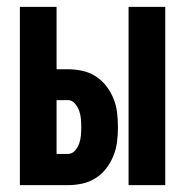

<svg xmlns="http://www.w3.org/2000/svg" viewBox="-20 -540 540 560"><path d="M355 0V-520H462V0ZM38 0V-520H145V-338H178Q199 -338 220 -333.5Q241 -329 259 -317.5Q277 -306 290 -289Q303 -272 311 -252.5Q319 -233 321.5 -211.5Q324 -190 324 -169Q324 -148 321.5 -127Q319 -106 311 -86Q303 -66 290 -49Q277 -32 259 -20.5Q241 -9 220 -4.5Q199 0 178 0ZM145 -91H178Q190 -91 198.5 -100.5Q207 -110 211 -121.5Q215 -133 216 -145Q217 -157 217 -169Q217 -181 216 -193Q215 -205 211 -216.5Q207 -228 198.5 -238Q190 -248 178 -248H145Z"/></svg>

Font: Iosevka SS04 Extrabold
Style: Regular
Weight: 800
Monospace: yes
Designer: Belleve Invis
Foundry: Belleve Invis
Version: Version 19.0.0; ttfautohint (v1.8.4)